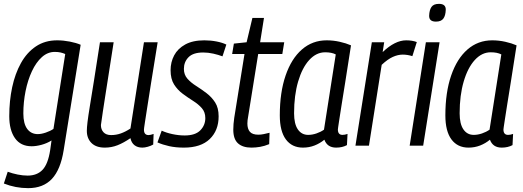

<svg xmlns="http://www.w3.org/2000/svg" viewBox="-29 -755 2712 995"><path d="M-9 196 11 135Q35 144 62.5 149.5Q90 155 114 155Q163 155 191.5 125Q220 95 231 23L238 -27Q214 -12 186 -4.5Q158 3 135 3Q78 3 48.5 -39Q19 -81 19 -153Q19 -232 34 -302.5Q49 -373 79.5 -428Q110 -483 157 -514.5Q204 -546 267 -546Q299 -546 332.5 -539.5Q366 -533 389 -523L301 23Q285 124 240 172Q195 220 117 220Q51 220 -9 196ZM309 -475Q298 -480 285 -483Q272 -486 255 -486Q218 -486 188 -459Q158 -432 136.5 -386Q115 -340 103.5 -283Q92 -226 92 -167Q92 -114 112 -87Q132 -60 167 -60Q185 -60 208.5 -68Q232 -76 248 -87Z M514 10Q469 10 445 -14Q421 -38 421 -77Q421 -93 424.5 -122.5Q428 -152 436.5 -204Q445 -256 458 -337Q471 -418 489 -536H560Q544 -433 533 -363Q522 -293 515 -248Q508 -203 504 -176.5Q500 -150 498 -134.5Q496 -119 494 -107Q494 -84 507.5 -69.5Q521 -55 547 -55Q573 -55 597 -63.5Q621 -72 647 -89L717 -536H788Q767 -408 754 -325.5Q741 -243 733.5 -195Q726 -147 722.5 -124Q719 -101 718 -93.5Q717 -86 717 -83Q717 -55 741 -55Q751 -55 767 -61L765 -6Q753 1 737 5.5Q721 10 709 10Q684 10 668 -2.5Q652 -15 647 -39Q612 -15 580.5 -2.5Q549 10 514 10Z M787 -17 809 -78Q832 -67 864.5 -60Q897 -53 928 -53Q983 -53 1009 -79.5Q1035 -106 1035 -143Q1035 -174 1017 -194.5Q999 -215 972 -232Q945 -249 918 -269Q891 -289 873 -317.5Q855 -346 855 -391Q855 -433 873.5 -468Q892 -503 931 -524.5Q970 -546 1030 -546Q1063 -546 1093.5 -540Q1124 -534 1144 -524L1124 -463Q1103 -471 1076.5 -477Q1050 -483 1024 -483Q972 -483 948 -458.5Q924 -434 924 -398Q924 -368 942 -347.5Q960 -327 987 -310Q1014 -293 1041 -272.5Q1068 -252 1086 -224Q1104 -196 1104 -152Q1104 -79 1058 -34.5Q1012 10 924 10Q882 10 848 2.5Q814 -5 787 -17Z M1368 -67 1366 -8Q1342 2 1319 6Q1296 10 1274 10Q1229 10 1204.5 -12Q1180 -34 1180 -83Q1180 -111 1185 -145L1238 -475H1174L1183 -529L1249 -536L1279 -662H1339L1319 -536H1444L1434 -475H1309L1257 -151Q1255 -141 1254 -132Q1253 -123 1253 -115Q1253 -87 1266 -72Q1279 -57 1310 -57Q1323 -57 1337.5 -60Q1352 -63 1368 -67Z M1713 10Q1667 10 1652 -31Q1629 -12 1601 -1Q1573 10 1541 10Q1484 10 1452.5 -32.5Q1421 -75 1421 -157Q1421 -276 1451 -363.5Q1481 -451 1535.5 -498.5Q1590 -546 1664 -546Q1698 -546 1731.5 -538.5Q1765 -531 1790 -520Q1773 -408 1760.5 -331.5Q1748 -255 1740.5 -207Q1733 -159 1729 -133Q1725 -107 1723.5 -96.5Q1722 -86 1722 -84Q1722 -56 1746 -56Q1758 -56 1772 -61L1769 -3Q1745 10 1713 10ZM1650 -83 1711 -473Q1690 -484 1656 -484Q1610 -484 1573.5 -444Q1537 -404 1516 -332.5Q1495 -261 1495 -168Q1495 -113 1514.5 -84.5Q1534 -56 1568 -56Q1589 -56 1611 -63.5Q1633 -71 1650 -83Z M1962 -536 1954 -485Q2018 -546 2076 -546Q2108 -546 2131 -537L2108 -464Q2083 -472 2058 -472Q2033 -472 2006.5 -460Q1980 -448 1949 -419L1883 0H1813L1898 -536Z M2246 -735Q2282 -735 2281 -704Q2280 -674 2268.5 -658.5Q2257 -643 2230 -643Q2194 -643 2195 -674Q2196 -703 2207 -719Q2218 -735 2246 -735ZM2094 0 2178 -536H2249L2164 0Z M2571 10Q2525 10 2510 -31Q2487 -12 2459 -1Q2431 10 2399 10Q2342 10 2310.5 -32.5Q2279 -75 2279 -157Q2279 -276 2309 -363.5Q2339 -451 2393.5 -498.5Q2448 -546 2522 -546Q2556 -546 2589.5 -538.5Q2623 -531 2648 -520Q2631 -408 2618.5 -331.5Q2606 -255 2598.5 -207Q2591 -159 2587 -133Q2583 -107 2581.5 -96.5Q2580 -86 2580 -84Q2580 -56 2604 -56Q2616 -56 2630 -61L2627 -3Q2603 10 2571 10ZM2508 -83 2569 -473Q2548 -484 2514 -484Q2468 -484 2431.5 -444Q2395 -404 2374 -332.5Q2353 -261 2353 -168Q2353 -113 2372.5 -84.5Q2392 -56 2426 -56Q2447 -56 2469 -63.5Q2491 -71 2508 -83Z"/></svg>

Font: Georama SemiCondensed
Style: Italic
Weight: 400
Width: 4
Italic angle: -9°
Designer: Jean-Baptiste Levee
Foundry: Production Type
Version: Version 1.000